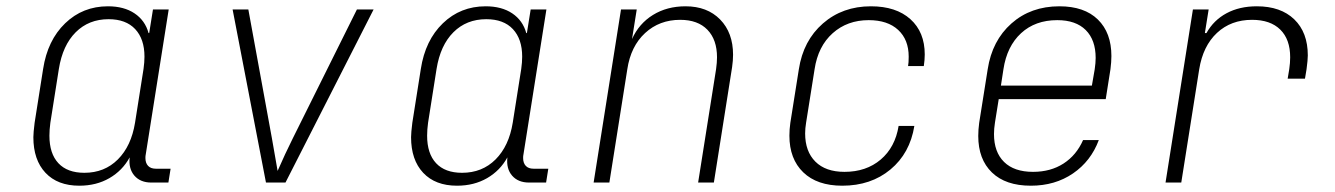

<svg xmlns="http://www.w3.org/2000/svg" viewBox="-20 -580 4240 610"><path d="M522 -44 515 0H461Q426 0 407 -22Q388 -44 392 -80Q369 -38 327.5 -14Q286 10 232 10Q163 10 124.5 -31Q86 -72 86 -144Q86 -158 90 -190L117 -361Q131 -452 187 -506Q243 -560 323 -560Q374 -560 407.5 -537.5Q441 -515 452 -475H454L466 -550H516L443 -89Q442 -85 442 -78Q442 -62 450.5 -53Q459 -44 475 -44ZM436 -361Q439 -382 439 -400Q439 -456 409.5 -487.5Q380 -519 325 -519Q262 -519 220.5 -477.5Q179 -436 167 -361L140 -190Q137 -168 137 -149Q137 -92 165.5 -61.5Q194 -31 248 -31Q312 -31 354.5 -73.5Q397 -116 409 -190Z M825 0 719 -550H769L844 -140L862 -37Q886 -92 910 -140L1114 -550H1167L887 0Z M1722 -44 1715 0H1661Q1626 0 1607 -22Q1588 -44 1592 -80Q1569 -38 1527.5 -14Q1486 10 1432 10Q1363 10 1324.5 -31Q1286 -72 1286 -144Q1286 -158 1290 -190L1317 -361Q1331 -452 1387 -506Q1443 -560 1523 -560Q1574 -560 1607.5 -537.5Q1641 -515 1652 -475H1654L1666 -550H1716L1643 -89Q1642 -85 1642 -78Q1642 -62 1650.5 -53Q1659 -44 1675 -44ZM1636 -361Q1639 -382 1639 -400Q1639 -456 1609.5 -487.5Q1580 -519 1525 -519Q1462 -519 1420.5 -477.5Q1379 -436 1367 -361L1340 -190Q1337 -168 1337 -149Q1337 -92 1365.5 -61.5Q1394 -31 1448 -31Q1512 -31 1554.5 -73.5Q1597 -116 1609 -190Z M2309 -406Q2309 -388 2306 -367L2248 0H2198L2255 -360Q2258 -381 2258 -398Q2258 -454 2227.5 -485.5Q2197 -517 2141 -517Q2075 -517 2029.5 -475Q1984 -433 1973 -360L1916 0H1866L1953 -550H2003L1988 -456Q2010 -505 2054.5 -532.5Q2099 -560 2158 -560Q2227 -560 2268 -518Q2309 -476 2309 -406Z M2488 -149Q2488 -169 2491 -190L2518 -360Q2532 -451 2594.5 -505.5Q2657 -560 2747 -560Q2827 -560 2872.5 -519Q2918 -478 2918 -407Q2918 -390 2915 -370H2865Q2867 -380 2867 -400Q2867 -454 2833.5 -485Q2800 -516 2740 -516Q2672 -516 2625.5 -474.5Q2579 -433 2568 -360L2541 -190Q2538 -172 2538 -156Q2538 -99 2570.5 -66.5Q2603 -34 2663 -34Q2732 -34 2778 -73Q2824 -112 2835 -180H2885Q2871 -93 2809 -41.5Q2747 10 2656 10Q2576 10 2532 -32.5Q2488 -75 2488 -149Z M3511 -402Q3511 -383 3508 -360L3493 -265H3153L3141 -190Q3138 -171 3138 -154Q3138 -97 3170 -65.5Q3202 -34 3262 -34Q3318 -34 3359 -60.5Q3400 -87 3421 -135H3471Q3446 -68 3389 -29Q3332 10 3255 10Q3175 10 3131.5 -32Q3088 -74 3088 -148Q3088 -168 3091 -190L3118 -360Q3132 -451 3193.5 -505.5Q3255 -560 3346 -560Q3425 -560 3468 -518Q3511 -476 3511 -402ZM3160 -308H3449L3458 -360Q3461 -380 3461 -396Q3461 -453 3429.5 -484.5Q3398 -516 3339 -516Q3269 -516 3224 -474.5Q3179 -433 3168 -360Z M4135 -404Q4135 -390 4131 -360L4126 -330H4071L4076 -360Q4079 -380 4079 -398Q4079 -455 4047.5 -486Q4016 -517 3958 -517Q3891 -517 3846.5 -475.5Q3802 -434 3790 -360L3733 0H3683L3770 -550H3820L3808 -475H3813Q3836 -516 3877 -538Q3918 -560 3973 -560Q4049 -560 4092 -518.5Q4135 -477 4135 -404Z"/></svg>

Font: JetBrains Mono Extra Light
Style: Italic
Weight: 200
Italic angle: -9°
Monospace: yes
Designer: Philipp Nurullin, Konstantin Bulenkov
Foundry: JetBrains
Version: 2.002